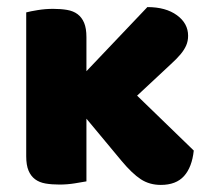

<svg xmlns="http://www.w3.org/2000/svg" viewBox="-20 -513 597 542"><path d="M527 -88Q522 -41 499.5 -16Q477 9 434 9Q402 9 377.5 -7Q353 -23 323 -59L224 -178V-1Q213 1 191.5 4.5Q170 8 148 8Q126 8 108.5 5Q91 2 79 -7Q67 -16 60.5 -31.5Q54 -47 54 -72V-478Q65 -481 86.5 -484.5Q108 -488 130 -488Q152 -488 169.5 -485Q187 -482 199 -473Q211 -464 217.5 -448.5Q224 -433 224 -408V-312L396 -493Q448 -493 479.5 -470Q511 -447 511 -412Q511 -397 505.5 -384.5Q500 -372 489.5 -359.5Q479 -347 462.5 -332Q446 -317 425 -297L367 -243Z"/></svg>

Font: Baloo
Style: Regular
Weight: 400
Designer: Sarang Kulkarni and Ek Type
Foundry: Ek Type
Version: Version 1.100;PS 1.000;hotconv 1.0.88;makeotf.lib2.5.647800;